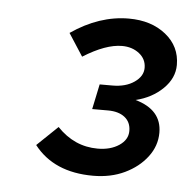

<svg xmlns="http://www.w3.org/2000/svg" viewBox="-37 -742 429 434"><g transform="rotate(5 178.0 -525.5)"><path d="M189 -345Q100 -345 55 -403L102 -448Q141 -407 194 -407Q223 -407 242.5 -420Q262 -433 262 -453Q262 -473 248 -484Q234 -495 210 -495H174L186 -552H215Q245 -552 264.5 -565.5Q284 -579 284 -598Q284 -618 268 -630.5Q252 -643 229 -643Q192 -643 141 -611L108 -662Q172 -706 239 -706Q290 -706 323 -679.5Q356 -653 356 -611Q356 -581 331.5 -557Q307 -533 270 -524Q330 -507 330 -455Q330 -425 311 -400Q292 -375 260.5 -360Q229 -345 189 -345Z"/></g></svg>

Font: Red Hat Text Medium
Style: Italic
Weight: 500
Italic angle: -12°
Designer: Pentagram, MCKL
Foundry: Pentagram, MCKL
Version: Version 1.023; ttfautohint (v1.8.3)